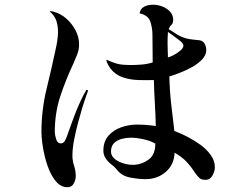

<svg xmlns="http://www.w3.org/2000/svg" viewBox="-20 -755 1040 806"><path d="M632 -152Q612 -164 582 -170.5Q552 -177 529 -177Q510 -177 491 -172Q472 -167 459 -154.5Q446 -142 446 -119Q446 -94 476.5 -78Q507 -62 543 -63Q577 -65 604.5 -85.5Q632 -106 632 -152ZM750 -564Q750 -572 736.5 -583Q723 -594 707.5 -605Q692 -616 685 -621Q683 -594 683.5 -567.5Q684 -541 685 -514Q694 -516 709.5 -524Q725 -532 737.5 -543Q750 -554 750 -564ZM349 -372Q348 -370 343 -356Q338 -342 333.5 -327.5Q329 -313 327 -308Q319 -281 308.5 -243Q298 -205 291 -167.5Q284 -130 284 -102Q284 -80 291 -59Q298 -38 298 -16Q298 0 289.5 15.5Q281 31 263 31Q239 31 221 13Q203 -5 190 -33.5Q177 -62 169 -94Q161 -126 157.5 -154.5Q154 -183 154 -201Q154 -293 175.5 -381.5Q197 -470 216 -559Q221 -581 223 -607Q225 -633 219.5 -657.5Q214 -682 197 -699Q197 -700 190 -705Q189 -706 189 -707Q189 -708 191 -708Q199 -708 208 -705Q236 -697 259.5 -676Q283 -655 297.5 -627Q312 -599 312 -569Q312 -547 304.5 -527.5Q297 -508 288 -488Q255 -418 232.5 -349Q210 -280 210 -200Q210 -190 215.5 -171.5Q221 -153 235 -153Q246 -153 251.5 -162.5Q257 -172 260 -180Q276 -226 293 -271Q310 -316 332 -359Q333 -360 336.5 -366Q340 -372 341 -376Q343 -379 346.5 -377.5Q350 -376 349 -372ZM882 -53Q882 -37 872 -18.5Q862 0 843 0Q826 0 817.5 -7.5Q809 -15 800 -28Q781 -57 762.5 -76.5Q744 -96 713 -114Q711 -64 676 -33.5Q641 -3 591 -3Q563 -3 527.5 -9.5Q492 -16 472 -41Q465 -50 457 -57Q449 -64 440 -71Q428 -82 421 -94.5Q414 -107 414 -123Q414 -161 435 -185Q456 -209 488.5 -220.5Q521 -232 554 -232Q594 -232 634 -226Q633 -273 630 -322.5Q627 -372 626 -419Q596 -418 561 -419Q526 -420 495 -430.5Q464 -441 443 -468Q438 -475 433.5 -483.5Q429 -492 427 -500Q425 -505 430 -503Q459 -490 478 -486Q497 -482 528 -482Q551 -482 575 -484Q599 -486 621 -493L620 -606Q620 -638 611 -664.5Q602 -691 566 -699Q569 -718 584.5 -726.5Q600 -735 619 -735Q639 -736 659.5 -728.5Q680 -721 693.5 -706.5Q707 -692 707 -672Q707 -657 700 -651Q693 -645 688 -633Q706 -621 723 -610.5Q740 -600 761 -594Q776 -590 789.5 -589Q803 -588 817 -586Q832 -584 839 -571.5Q846 -559 846 -545Q846 -524 828.5 -505.5Q811 -487 785.5 -473Q760 -459 734 -449Q708 -439 691 -434Q692 -378 698.5 -319.5Q705 -261 712 -205Q735 -197 763.5 -182.5Q792 -168 819.5 -148.5Q847 -129 864.5 -104.5Q882 -80 882 -53Z"/></svg>

Font: Kaisei Tokumin
Style: Regular
Weight: 400
Designer: Font-Kai, 金井和夫
Foundry: KAZUO KANAI
Version: Version 5.003